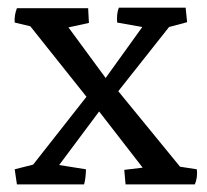

<svg xmlns="http://www.w3.org/2000/svg" viewBox="-20 -484 543 504"><path d="M18.6 -39.6 66.9 -51.8 207 -230 59.6 -415 18.6 -424.8Q17.1 -443.8 24.4 -462.4H211.4L213.4 -423.8L159.7 -412.1L257.3 -279.3L353.5 -413.1L287.6 -424.8Q286.6 -435.1 287.6 -445.3Q288.6 -455.6 292 -463.9H467.3L471.2 -425.8L423.8 -413.1L290.5 -244.6L452.6 -46.4L496.6 -39.6Q498 -29.8 496.6 -18.8Q495.1 -7.8 491.2 0H309.6L306.2 -38.1L354.5 -43.9L240.2 -191.4L135.3 -50.8L205.6 -39.6Q205.6 -29.8 204.3 -19Q203.1 -8.3 200.7 0H24.4Z"/></svg>

Font: Fjord
Style: One
Weight: 400
Designer: Viktoriya Grabowska
Foundry: Viktoriya Grabowska
Version: Version 1.002